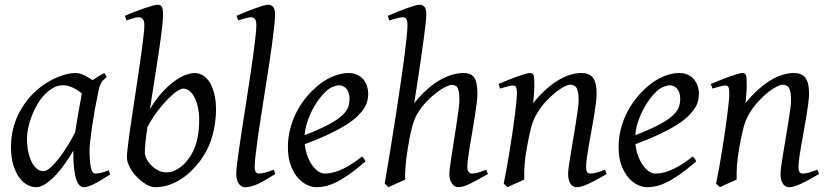

<svg xmlns="http://www.w3.org/2000/svg" viewBox="-20 -762 3460 802"><path d="M293.9 -209.5Q297.4 -231.9 301.5 -256.6Q305.7 -281.2 309.6 -303.5Q313.5 -325.7 316.9 -343.8Q320.3 -361.8 321.8 -371.1V-372.1Q314.5 -377.9 305.7 -383.8Q296.9 -389.6 287.1 -394.5Q277.3 -399.4 266.6 -402.6Q255.9 -405.8 244.1 -405.8Q221.7 -405.8 201.9 -394.8Q182.1 -383.8 165.3 -365.7Q148.4 -347.7 135 -324.5Q121.6 -301.3 112.3 -276.6Q103 -252 97.9 -228Q92.8 -204.1 92.8 -185.1Q92.8 -153.3 98.1 -127.9Q103.5 -102.5 112.8 -84.5Q122.1 -66.4 134.8 -56.6Q147.5 -46.9 162.1 -46.9Q173.8 -46.9 190.4 -61.5Q207 -76.2 225.3 -99.6Q243.7 -123 261.7 -152.1Q279.8 -181.2 293.9 -209.5ZM400.9 -411.1Q399.9 -410.2 399.9 -410.2Q396.5 -403.3 394 -394Q391.6 -384.8 389.2 -371.1Q381.8 -335.9 375.2 -299.1Q368.7 -262.2 364 -229.5Q359.4 -196.8 356.7 -171.9Q354 -147 354 -136.2Q354 -108.4 355.7 -89.4Q357.4 -70.3 360.4 -58.8Q363.3 -47.4 367.7 -42.2Q372.1 -37.1 377.9 -37.1Q387.7 -37.1 401.1 -39.8Q414.6 -42.5 434.1 -50.8L439.9 -33.2Q397.5 -5.4 371.3 7.3Q345.2 20 331.1 20Q322.3 20 314.2 13.9Q306.2 7.8 299.8 -9Q293.5 -25.9 289.8 -55.7Q286.1 -85.4 286.1 -132.8Q273.4 -110.4 255.1 -83.7Q236.8 -57.1 215.8 -33.9Q194.8 -10.7 172.6 4.6Q150.4 20 129.9 20Q113.8 20 95.5 10.7Q77.1 1.5 61.8 -18.8Q46.4 -39.1 36.1 -71Q25.9 -103 25.9 -148.9Q25.9 -187.5 34.9 -224.4Q43.9 -261.2 62 -294.9Q80.1 -328.6 106.2 -358.2Q132.3 -387.7 167 -411.1Q180.2 -419.9 196 -428.2Q211.9 -436.5 228.8 -442.9Q245.6 -449.2 262.2 -453.1Q278.8 -457 293.9 -457Q304.2 -457 314 -454.3Q323.7 -451.7 332.8 -447.3Q341.8 -442.9 350.6 -437.5Q359.4 -432.1 367.2 -427.2Q378.4 -435.5 390.9 -443.1Q403.3 -450.7 416 -457L425.8 -439.9Q416 -432.1 410.2 -426Q404.3 -419.9 400.4 -411.1H400.9Z M745.1 -392.1Q735.8 -392.1 718.3 -380.1Q700.7 -368.2 679.4 -346.4Q658.2 -324.7 636 -295.2Q613.8 -265.6 595.7 -230.5Q590.3 -195.3 587.6 -167.7Q585 -140.1 585 -125Q585 -112.3 592.5 -97.7Q600.1 -83 612.8 -70.6Q625.5 -58.1 641.4 -50Q657.2 -42 674.3 -42Q691.9 -42 707 -48.3Q722.2 -54.7 735.1 -64.7Q748 -74.7 758.3 -87.2Q768.6 -99.6 776.4 -111.8Q787.6 -129.4 794.4 -148.4Q801.3 -167.5 805.2 -186.5Q809.1 -205.6 810.5 -223.9Q812 -242.2 812 -258.8Q812 -292.5 805.9 -317.6Q799.8 -342.8 790.3 -359.4Q780.8 -376 768.8 -384Q756.8 -392.1 745.1 -392.1ZM882.3 -297.9Q881.3 -246.1 866.9 -193.6Q852.5 -141.1 817.4 -91.8Q800.8 -69.8 780.5 -49.6Q760.3 -29.3 736.3 -13.9Q712.4 1.5 685.1 10.7Q657.7 20 627 20Q616.7 20 604.2 14.9Q591.8 9.8 578.9 0.5Q565.9 -8.8 553.5 -21Q541 -33.2 531.5 -47.1Q522 -61 516.1 -76.2Q510.3 -91.3 510.3 -106Q510.3 -118.7 513.4 -146Q516.6 -173.3 521.7 -210Q526.9 -246.6 533.4 -289.6Q540 -332.5 546.6 -377.2Q553.2 -421.9 559.8 -465.6Q566.4 -509.3 571.5 -546.9Q576.7 -584.5 579.8 -613.3Q583 -642.1 583 -657.2Q583 -668.5 580.6 -675Q578.1 -681.6 574.2 -684.8Q570.3 -688 565.9 -689Q561.5 -689.9 557.1 -689.9Q552.7 -689.9 544.4 -688Q536.1 -686 528.1 -683.3Q520 -680.7 514.2 -678.7Q508.3 -676.8 508.3 -676.8L502 -695.8Q522.5 -705.1 543.9 -713.4Q565.4 -721.7 584.2 -728Q603 -734.4 617.2 -738.3Q631.3 -742.2 637.2 -742.2Q650.9 -742.2 656 -733.4Q661.1 -724.6 661.1 -702.1Q661.1 -687.5 658.7 -662.6Q656.2 -637.7 652.1 -606.2Q647.9 -574.7 642.3 -537.8Q636.7 -501 630.6 -461.9Q624.5 -422.9 618.2 -383.1Q611.8 -343.3 606.4 -306.2Q631.3 -348.1 658 -377Q684.6 -405.8 709.5 -423.6Q734.4 -441.4 756.1 -449.2Q777.8 -457 793 -457Q812 -457 828.6 -446.5Q845.2 -436 857.2 -416Q869.1 -396 876 -366.2Q882.8 -336.4 882.3 -297.9Z M1129.9 -35.2Q1106 -20 1087.6 -9.5Q1069.3 1 1054.4 7.6Q1039.6 14.2 1026.9 17.1Q1014.2 20 1002 20Q988.3 20 977.5 5.4Q966.8 -9.3 966.8 -38.1Q966.8 -50.3 970.5 -79.6Q974.1 -108.9 980 -149.4Q985.8 -189.9 993.4 -238.5Q1001 -287.1 1008.8 -337.9Q1016.6 -388.7 1024.2 -438.5Q1031.7 -488.3 1037.6 -531.2Q1043.5 -574.2 1047.1 -607.2Q1050.8 -640.1 1050.8 -657.2Q1050.8 -668.5 1048.6 -675Q1046.4 -681.6 1043 -684.8Q1039.6 -688 1034.9 -689Q1030.3 -689.9 1025.9 -689.9Q1022 -689.9 1013.4 -688Q1004.9 -686 996.3 -683.3Q987.8 -680.7 981.4 -678.7Q975.1 -676.8 975.1 -676.8L967.8 -695.8Q988.3 -705.1 1009 -713.4Q1029.8 -721.7 1047.6 -728Q1065.4 -734.4 1079.1 -738.3Q1092.8 -742.2 1099.1 -742.2Q1112.8 -742.2 1120.8 -733.4Q1128.9 -724.6 1128.9 -702.1Q1128.9 -683.1 1125.2 -649.4Q1121.6 -615.7 1115.7 -572.5Q1109.9 -529.3 1102.1 -479.7Q1094.2 -430.2 1086.4 -379.4Q1078.6 -328.6 1070.8 -279.5Q1063 -230.5 1057.1 -188.5Q1051.3 -146.5 1047.6 -114.5Q1043.9 -82.5 1043.9 -65.9Q1043.9 -49.3 1048.6 -43.2Q1053.2 -37.1 1061 -37.1Q1072.3 -37.1 1087.2 -41Q1102.1 -44.9 1124 -53.2L1129.9 -35.2Z M1342.8 -381.8Q1326.7 -367.2 1311.3 -346.2Q1295.9 -325.2 1283.4 -300.8Q1271 -276.4 1262.7 -249.8Q1254.4 -223.1 1252.4 -197.3Q1316.4 -222.2 1353.8 -242.4Q1391.1 -262.7 1410.2 -280.8Q1429.2 -298.8 1434.6 -315.4Q1439.9 -332 1439.9 -349.1Q1439.9 -364.3 1436 -375.2Q1432.1 -386.2 1425.8 -392.8Q1419.4 -399.4 1411.4 -402.6Q1403.3 -405.8 1395 -405.8Q1387.2 -405.8 1372.1 -400.1Q1356.9 -394.5 1342.8 -381.8ZM1518.1 -371.1Q1518.1 -357.4 1514.9 -342.3Q1511.7 -327.1 1501.7 -311Q1491.7 -294.9 1473.9 -277.3Q1456.1 -259.8 1426.5 -241Q1397 -222.2 1354.5 -201.9Q1312 -181.6 1252.9 -159.7Q1255.9 -132.3 1264.4 -109.9Q1272.9 -87.4 1284.4 -71.3Q1295.9 -55.2 1309.3 -46.1Q1322.8 -37.1 1335.9 -37.1Q1346.2 -37.1 1360.8 -39.3Q1375.5 -41.5 1394.8 -48.8Q1414.1 -56.2 1438.2 -70.3Q1462.4 -84.5 1491.7 -107.9Q1497.1 -105 1501.2 -98.4Q1505.4 -91.8 1506.8 -87.9Q1466.8 -53.2 1436 -32Q1405.3 -10.7 1381.1 0.7Q1356.9 12.2 1337.6 16.1Q1318.4 20 1300.8 20Q1284.7 20 1264.2 11Q1243.7 2 1225.6 -17.8Q1207.5 -37.6 1195.1 -69.6Q1182.6 -101.6 1182.6 -147.9Q1182.6 -186 1191.9 -222.9Q1201.2 -259.8 1218.5 -293.7Q1235.8 -327.6 1261.2 -357.9Q1286.6 -388.2 1318.8 -413.1Q1330.1 -421.9 1344.2 -429.9Q1358.4 -438 1373.8 -444.1Q1389.2 -450.2 1405 -453.6Q1420.9 -457 1436 -457Q1457 -457 1472.4 -449.5Q1487.8 -441.9 1498 -429.7Q1508.3 -417.5 1513.2 -402.1Q1518.1 -386.7 1518.1 -371.1Z M2018.1 -35.2Q1972.7 -8.8 1943.1 5.6Q1913.6 20 1893.1 20Q1878.9 20 1867.9 4.6Q1856.9 -10.7 1856.9 -37.1Q1856.9 -45.9 1860.1 -68.6Q1863.3 -91.3 1867.9 -121.6Q1872.6 -151.9 1877.9 -186Q1883.3 -220.2 1887.9 -251Q1892.6 -281.7 1895.8 -306.2Q1898.9 -330.6 1898.9 -341.8Q1898.9 -360.4 1897.5 -372.8Q1896 -385.3 1892.3 -393.1Q1888.7 -400.9 1882.1 -404.1Q1875.5 -407.2 1864.7 -407.2Q1858.4 -407.2 1842.3 -399.7Q1826.2 -392.1 1805.4 -376.7Q1784.7 -361.3 1762.5 -338.4Q1740.2 -315.4 1721.7 -284.2Q1708.5 -260.7 1699.7 -225.8Q1690.9 -190.9 1684.1 -147Q1679.7 -120.1 1677.2 -99.6Q1674.8 -79.1 1673.6 -63.2Q1672.4 -47.4 1672.1 -34.9Q1671.9 -22.5 1672.9 -12.2Q1666.5 -8.8 1657 -4.6Q1647.5 -0.5 1637.5 3.9Q1627.4 8.3 1618.2 12.5Q1608.9 16.6 1603 20L1586.9 4.9Q1591.3 -21.5 1597.9 -60.3Q1604.5 -99.1 1612.1 -145.8Q1619.6 -192.4 1627.7 -244.1Q1635.7 -295.9 1643.6 -347.4Q1651.4 -398.9 1658.4 -448Q1665.5 -497.1 1670.7 -538.3Q1675.8 -579.6 1679 -610.6Q1682.1 -641.6 1682.1 -657.2Q1682.1 -668.5 1680.4 -675Q1678.7 -681.6 1676 -684.8Q1673.3 -688 1669.7 -689Q1666 -689.9 1662.1 -689.9Q1657.7 -689.9 1648.2 -688Q1638.7 -686 1629.4 -683.3Q1620.1 -680.7 1613 -678.7Q1606 -676.8 1606 -676.8L1600.1 -695.8Q1620.6 -705.1 1641.4 -713.4Q1662.1 -721.7 1680.2 -728Q1698.2 -734.4 1711.9 -738.3Q1725.6 -742.2 1731.9 -742.2Q1745.6 -742.2 1753.2 -733.4Q1760.7 -724.6 1760.7 -702.1Q1760.7 -690.4 1757.8 -663.3Q1754.9 -636.2 1750.2 -601.1Q1745.6 -565.9 1739.7 -525.9Q1733.9 -485.8 1728.3 -448.5Q1722.7 -411.1 1717.8 -379.9Q1712.9 -348.6 1710 -331.1Q1738.3 -366.2 1766.1 -390.4Q1793.9 -414.6 1820.3 -429.2Q1846.7 -443.8 1870.8 -450.4Q1895 -457 1917 -457Q1947.8 -457 1960.9 -437.7Q1974.1 -418.5 1974.1 -371.1Q1974.1 -354 1970.9 -328.6Q1967.8 -303.2 1963.1 -273.9Q1958.5 -244.6 1953.1 -213.4Q1947.8 -182.1 1943.1 -154.1Q1938.5 -126 1935.3 -102.8Q1932.1 -79.6 1932.1 -65.9Q1932.1 -49.3 1938 -43.2Q1943.8 -37.1 1949.7 -37.1Q1963.4 -37.1 1978 -41.3Q1992.7 -45.4 2010.7 -53.2L2018.1 -35.2Z M2514.2 -35.2Q2469.7 -8.8 2438.7 5.6Q2407.7 20 2389.2 20Q2372.1 20 2362.5 4.6Q2353 -10.7 2353 -37.1Q2353 -45.9 2356.2 -68.6Q2359.4 -91.3 2364.3 -121.6Q2369.1 -151.9 2375 -186Q2380.9 -220.2 2385.7 -251Q2390.6 -281.7 2393.8 -306.2Q2397 -330.6 2397 -341.8Q2397 -378.9 2389.2 -393.6Q2381.3 -408.2 2359.9 -408.2Q2353.5 -408.2 2337.6 -400.4Q2321.8 -392.6 2301.8 -377Q2281.7 -361.3 2260 -337.9Q2238.3 -314.5 2220.2 -283.2Q2206.5 -259.8 2198 -227.1Q2189.5 -194.3 2181.2 -147Q2173.3 -103.5 2171.1 -72.3Q2168.9 -41 2169.9 -12.2Q2163.6 -8.8 2154.1 -4.6Q2144.5 -0.5 2134.5 3.9Q2124.5 8.3 2115.2 12.5Q2106 16.6 2100.1 20L2084 4.9Q2090.8 -27.3 2097.4 -64.9Q2104 -102.5 2110.1 -140.4Q2116.2 -178.2 2121.6 -215.1Q2127 -252 2130.9 -283Q2134.8 -314 2137 -337.2Q2139.2 -360.4 2139.2 -372.1Q2139.2 -383.3 2137.9 -389.9Q2136.7 -396.5 2134.5 -399.7Q2132.3 -402.8 2128.9 -403.8Q2125.5 -404.8 2121.1 -404.8Q2116.7 -404.8 2108.2 -402.8Q2099.6 -400.9 2090.8 -398.4Q2082 -396 2075.4 -394Q2068.8 -392.1 2068.8 -392.1L2062 -411.1Q2082.5 -419.9 2103.3 -428.2Q2124 -436.5 2142.1 -442.9Q2160.2 -449.2 2173.6 -453.1Q2187 -457 2192.9 -457Q2199.7 -457 2203.6 -454.8Q2207.5 -452.6 2209.2 -446.8Q2210.9 -440.9 2211.4 -430.2Q2211.9 -419.4 2211.9 -401.9Q2211.9 -396.5 2211.4 -387.2Q2210.9 -377.9 2210.2 -367.4Q2209.5 -356.9 2208.5 -346.9Q2207.5 -336.9 2207 -331.1Q2233.4 -364.3 2260.3 -388.2Q2287.1 -412.1 2313 -427.5Q2338.9 -442.9 2363 -450Q2387.2 -457 2409.2 -457Q2424.3 -457 2436.3 -452.6Q2448.2 -448.2 2456.1 -438.2Q2463.9 -428.2 2468 -411.9Q2472.2 -395.5 2472.2 -372.1Q2472.2 -355 2469 -329.6Q2465.8 -304.2 2460.9 -274.7Q2456.1 -245.1 2450.2 -213.9Q2444.3 -182.6 2439.5 -154.3Q2434.6 -126 2431.4 -102.8Q2428.2 -79.6 2428.2 -65.9Q2428.2 -49.3 2432.6 -43.2Q2437 -37.1 2445.8 -37.1Q2457 -37.1 2471.7 -41Q2486.3 -44.9 2506.8 -53.2L2514.2 -35.2Z M2724.1 -381.8Q2708 -367.2 2692.6 -346.2Q2677.2 -325.2 2664.8 -300.8Q2652.3 -276.4 2644 -249.8Q2635.7 -223.1 2633.8 -197.3Q2697.8 -222.2 2735.1 -242.4Q2772.5 -262.7 2791.5 -280.8Q2810.5 -298.8 2815.9 -315.4Q2821.3 -332 2821.3 -349.1Q2821.3 -364.3 2817.4 -375.2Q2813.5 -386.2 2807.1 -392.8Q2800.8 -399.4 2792.7 -402.6Q2784.7 -405.8 2776.4 -405.8Q2768.6 -405.8 2753.4 -400.1Q2738.3 -394.5 2724.1 -381.8ZM2899.4 -371.1Q2899.4 -357.4 2896.2 -342.3Q2893.1 -327.1 2883.1 -311Q2873 -294.9 2855.2 -277.3Q2837.4 -259.8 2807.9 -241Q2778.3 -222.2 2735.8 -201.9Q2693.4 -181.6 2634.3 -159.7Q2637.2 -132.3 2645.8 -109.9Q2654.3 -87.4 2665.8 -71.3Q2677.2 -55.2 2690.7 -46.1Q2704.1 -37.1 2717.3 -37.1Q2727.5 -37.1 2742.2 -39.3Q2756.8 -41.5 2776.1 -48.8Q2795.4 -56.2 2819.6 -70.3Q2843.8 -84.5 2873 -107.9Q2878.4 -105 2882.6 -98.4Q2886.7 -91.8 2888.2 -87.9Q2848.1 -53.2 2817.4 -32Q2786.6 -10.7 2762.5 0.7Q2738.3 12.2 2719 16.1Q2699.7 20 2682.1 20Q2666 20 2645.5 11Q2625 2 2606.9 -17.8Q2588.9 -37.6 2576.4 -69.6Q2564 -101.6 2564 -147.9Q2564 -186 2573.2 -222.9Q2582.5 -259.8 2599.9 -293.7Q2617.2 -327.6 2642.6 -357.9Q2668 -388.2 2700.2 -413.1Q2711.4 -421.9 2725.6 -429.9Q2739.7 -438 2755.1 -444.1Q2770.5 -450.2 2786.4 -453.6Q2802.2 -457 2817.4 -457Q2838.4 -457 2853.8 -449.5Q2869.1 -441.9 2879.4 -429.7Q2889.6 -417.5 2894.5 -402.1Q2899.4 -386.7 2899.4 -371.1Z M3401.4 -35.2Q3356.9 -8.8 3325.9 5.6Q3294.9 20 3276.4 20Q3259.3 20 3249.8 4.6Q3240.2 -10.7 3240.2 -37.1Q3240.2 -45.9 3243.4 -68.6Q3246.6 -91.3 3251.5 -121.6Q3256.3 -151.9 3262.2 -186Q3268.1 -220.2 3272.9 -251Q3277.8 -281.7 3281 -306.2Q3284.2 -330.6 3284.2 -341.8Q3284.2 -378.9 3276.4 -393.6Q3268.6 -408.2 3247.1 -408.2Q3240.7 -408.2 3224.9 -400.4Q3209 -392.6 3189 -377Q3168.9 -361.3 3147.2 -337.9Q3125.5 -314.5 3107.4 -283.2Q3093.8 -259.8 3085.2 -227.1Q3076.7 -194.3 3068.4 -147Q3060.5 -103.5 3058.3 -72.3Q3056.2 -41 3057.1 -12.2Q3050.8 -8.8 3041.3 -4.6Q3031.7 -0.5 3021.7 3.9Q3011.7 8.3 3002.4 12.5Q2993.2 16.6 2987.3 20L2971.2 4.9Q2978 -27.3 2984.6 -64.9Q2991.2 -102.5 2997.3 -140.4Q3003.4 -178.2 3008.8 -215.1Q3014.2 -252 3018.1 -283Q3022 -314 3024.2 -337.2Q3026.4 -360.4 3026.4 -372.1Q3026.4 -383.3 3025.1 -389.9Q3023.9 -396.5 3021.7 -399.7Q3019.5 -402.8 3016.1 -403.8Q3012.7 -404.8 3008.3 -404.8Q3003.9 -404.8 2995.4 -402.8Q2986.8 -400.9 2978 -398.4Q2969.2 -396 2962.6 -394Q2956.1 -392.1 2956.1 -392.1L2949.2 -411.1Q2969.7 -419.9 2990.5 -428.2Q3011.2 -436.5 3029.3 -442.9Q3047.4 -449.2 3060.8 -453.1Q3074.2 -457 3080.1 -457Q3086.9 -457 3090.8 -454.8Q3094.7 -452.6 3096.4 -446.8Q3098.1 -440.9 3098.6 -430.2Q3099.1 -419.4 3099.1 -401.9Q3099.1 -396.5 3098.6 -387.2Q3098.1 -377.9 3097.4 -367.4Q3096.7 -356.9 3095.7 -346.9Q3094.7 -336.9 3094.2 -331.1Q3120.6 -364.3 3147.5 -388.2Q3174.3 -412.1 3200.2 -427.5Q3226.1 -442.9 3250.2 -450Q3274.4 -457 3296.4 -457Q3311.5 -457 3323.5 -452.6Q3335.4 -448.2 3343.3 -438.2Q3351.1 -428.2 3355.2 -411.9Q3359.4 -395.5 3359.4 -372.1Q3359.4 -355 3356.2 -329.6Q3353 -304.2 3348.1 -274.7Q3343.3 -245.1 3337.4 -213.9Q3331.5 -182.6 3326.7 -154.3Q3321.8 -126 3318.6 -102.8Q3315.4 -79.6 3315.4 -65.9Q3315.4 -49.3 3319.8 -43.2Q3324.2 -37.1 3333 -37.1Q3344.2 -37.1 3358.9 -41Q3373.5 -44.9 3394 -53.2L3401.4 -35.2Z"/></svg>

Font: Gentium
Style: Italic
Weight: 400
Italic angle: -7°
Designer: J. Victor Gaultney
Version: Version 1.02; 2005; OFL release